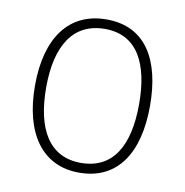

<svg xmlns="http://www.w3.org/2000/svg" viewBox="-67 -603 653 677"><g transform="rotate(10 259.5 -264.5)"><path d="M465 -265C465 -428 403 -539 262 -539C128 -539 53 -438 53 -266C53 -97 125 10 259 10C397 10 465 -97 465 -265ZM93 -266C93 -417 149 -505 262 -505C380 -505 426 -406 426 -265C426 -115 374 -25 259 -25C146 -25 93 -117 93 -266Z"/></g></svg>

Font: Noto Sans Malayalam SemiCondensed ExtraLight
Style: Regular
Weight: 200
Width: 4
Designer: Jelle Bosma - Monotype Design Team
Foundry: Monotype Imaging Inc.
Version: Version 2.104